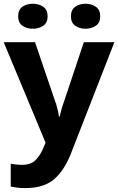

<svg xmlns="http://www.w3.org/2000/svg" viewBox="-21 -757 623 1012"><path d="M219.2 -4.9 -1.5 -534.7H163.6L267.6 -229Q275.4 -209 281.2 -186.3Q287.1 -163.6 289.6 -142.6H293.9Q297.9 -163.1 304.7 -186Q311.5 -209 318.8 -228.5L420.9 -534.7H582L355 46.9Q320.8 137.2 266.4 185.8Q211.9 234.4 112.8 234.4Q87.4 234.4 68.6 231.9Q49.8 229.5 35.6 226.6V106Q46.4 107.9 62 109.9Q77.6 111.8 95.2 111.8Q143.1 111.8 168 85.4Q192.9 59.1 208 21.5ZM74.7 -670.9Q74.7 -705.6 97.2 -721.4Q119.6 -737.3 152.3 -737.3Q183.6 -737.3 206.8 -721.4Q230 -705.6 230 -670.9Q230 -637.2 206.8 -621.3Q183.6 -605.5 152.3 -605.5Q119.6 -605.5 97.2 -621.3Q74.7 -637.2 74.7 -670.9ZM353 -670.9Q353 -705.6 375.5 -721.4Q397.9 -737.3 429.7 -737.3Q460.9 -737.3 484.1 -721.4Q507.3 -705.6 507.3 -670.9Q507.3 -637.2 484.1 -621.3Q460.9 -605.5 429.7 -605.5Q397.9 -605.5 375.5 -621.3Q353 -637.2 353 -670.9Z"/></svg>

Font: Lunasima
Style: Bold
Weight: 700
Designer: The DocRepair Project, Monotype Design Team
Foundry: Google
Version: Version 2.009